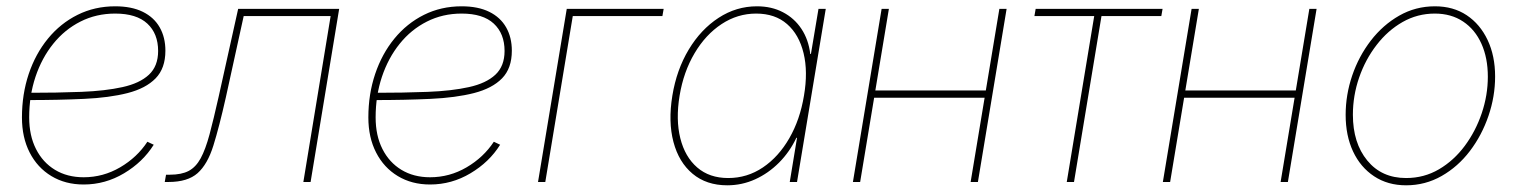

<svg xmlns="http://www.w3.org/2000/svg" viewBox="-20 -563 4693 594"><path d="M238.8 7.8Q182.1 7.8 138.9 -18.3Q95.7 -44.4 71.8 -91.1Q47.9 -137.7 47.9 -199.7Q47.9 -271.5 68.8 -334Q89.8 -396.5 128.4 -443.6Q167 -490.7 220 -517.1Q272.9 -543.5 336.4 -543.5Q387.2 -543.5 421.9 -526.4Q456.5 -509.3 474.1 -478.3Q491.7 -447.3 491.7 -406.2Q491.7 -351.6 461.4 -320.6Q431.2 -289.6 374.8 -275.1Q318.4 -260.7 240 -257.1Q161.6 -253.4 65.9 -253.4V-275.9Q157.2 -275.9 231.4 -278.8Q305.7 -281.7 358.9 -293.5Q412.1 -305.2 440.7 -331.8Q469.2 -358.4 469.2 -405.3Q469.2 -459 435.8 -490Q402.3 -521 336.4 -521Q277.8 -521 229 -496.3Q180.2 -471.7 144.8 -427.7Q109.4 -383.8 89.8 -325.4Q70.3 -267.1 70.3 -199.7Q70.3 -143.6 91.3 -102.1Q112.3 -60.5 150.1 -37.6Q188 -14.6 238.8 -14.6Q299.3 -14.6 351.8 -45.4Q404.3 -76.2 436 -124.5L455.6 -115.2Q421.9 -61.5 363.8 -26.9Q305.7 7.8 238.8 7.8Z M489.7 0 493.7 -22.5H505.4Q541.5 -22.5 563.7 -34.2Q585.9 -45.9 600.8 -73.2Q615.7 -100.6 628.2 -147Q640.6 -193.4 656.2 -262.7L716.8 -535.6H1029.3L940.9 0H918.5L1002.9 -513.2H733.9L678.7 -261.7Q658.2 -170.4 640.1 -112.5Q622.1 -54.7 591.3 -27.3Q560.5 0 501.5 0Z M1310.5 7.8Q1253.9 7.8 1210.7 -18.3Q1167.5 -44.4 1143.6 -91.1Q1119.6 -137.7 1119.6 -199.7Q1119.6 -271.5 1140.6 -334Q1161.6 -396.5 1200.2 -443.6Q1238.8 -490.7 1291.7 -517.1Q1344.7 -543.5 1408.2 -543.5Q1459 -543.5 1493.7 -526.4Q1528.3 -509.3 1545.9 -478.3Q1563.5 -447.3 1563.5 -406.2Q1563.5 -351.6 1533.2 -320.6Q1502.9 -289.6 1446.5 -275.1Q1390.1 -260.7 1311.8 -257.1Q1233.4 -253.4 1137.7 -253.4V-275.9Q1229 -275.9 1303.2 -278.8Q1377.4 -281.7 1430.7 -293.5Q1483.9 -305.2 1512.5 -331.8Q1541 -358.4 1541 -405.3Q1541 -459 1507.6 -490Q1474.1 -521 1408.2 -521Q1349.6 -521 1300.8 -496.3Q1252 -471.7 1216.6 -427.7Q1181.2 -383.8 1161.6 -325.4Q1142.1 -267.1 1142.1 -199.7Q1142.1 -143.6 1163.1 -102.1Q1184.1 -60.5 1221.9 -37.6Q1259.8 -14.6 1310.5 -14.6Q1371.1 -14.6 1423.6 -45.4Q1476.1 -76.2 1507.8 -124.5L1527.3 -115.2Q1493.7 -61.5 1435.5 -26.9Q1377.4 7.8 1310.5 7.8Z M2033.2 -535.6 2029.3 -513.2H1752L1667 0H1644.5L1733.4 -535.6Z M2230 10.3Q2165.5 10.3 2122.8 -25.4Q2080.1 -61 2063.5 -123.8Q2046.9 -186.5 2060.1 -267.1Q2073.2 -347.2 2110.8 -409.7Q2148.4 -472.2 2203.1 -507.8Q2257.8 -543.5 2321.8 -543.5Q2367.2 -543.5 2402.3 -525.1Q2437.5 -506.8 2459.5 -473.6Q2481.4 -440.4 2486.8 -396H2488.8L2512.2 -535.6H2534.7L2445.8 0H2423.3L2445.8 -136.7H2443.8Q2423.3 -93.3 2390.4 -60.1Q2357.4 -26.9 2316.4 -8.3Q2275.4 10.3 2230 10.3ZM2232.9 -12.2Q2291.5 -12.2 2340.1 -44.9Q2388.7 -77.6 2421.9 -135.3Q2455.1 -192.9 2467.3 -267.1Q2480 -340.8 2466.1 -398.4Q2452.1 -456.1 2415 -488.5Q2377.9 -521 2319.3 -521Q2261.7 -521 2212.4 -488.5Q2163.1 -456.1 2128.9 -398.4Q2094.7 -340.8 2082.5 -267.1Q2070.3 -192.9 2084.7 -135.3Q2099.1 -77.6 2137 -44.9Q2174.8 -12.2 2232.9 -12.2Z M3041 -283.2 3037.1 -260.7H2676.8L2680.7 -283.2ZM2730 -535.6 2641.1 0H2618.7L2707.5 -535.6ZM3094.2 -535.6 3005.4 0H2982.9L3071.8 -535.6Z M3280.3 0 3365.2 -513.2H3180.2L3184.1 -535.6H3576.7L3572.8 -513.2H3387.7L3302.7 0Z M4000 -283.2 3996.1 -260.7H3635.7L3639.6 -283.2ZM3689 -535.6 3600.1 0H3577.6L3666.5 -535.6ZM4053.2 -535.6 3964.4 0H3941.9L4030.8 -535.6Z M4330.1 10.3Q4273.4 10.3 4231.2 -17.6Q4189 -45.4 4166 -94.5Q4143.1 -143.6 4143.1 -207.5Q4143.1 -269.5 4163.3 -329.1Q4183.6 -388.7 4220.9 -437.3Q4258.3 -485.8 4308.8 -514.6Q4359.4 -543.5 4419.4 -543.5Q4476.1 -543.5 4517.6 -515.9Q4559.1 -488.3 4582.3 -439.2Q4605.5 -390.1 4605.5 -326.2Q4605.5 -264.6 4585 -204.6Q4564.5 -144.5 4527.6 -95.9Q4490.7 -47.4 4440.2 -18.6Q4389.6 10.3 4330.1 10.3ZM4330.1 -12.2Q4385.7 -12.2 4431.9 -39.3Q4478 -66.4 4511.7 -111.8Q4545.4 -157.2 4564.2 -212.9Q4583 -268.6 4583 -325.7Q4583 -383.8 4563.2 -427.7Q4543.5 -471.7 4506.6 -496.3Q4469.7 -521 4418.9 -521Q4365.2 -521 4319.3 -494.9Q4273.4 -468.8 4238.8 -423.8Q4204.1 -378.9 4184.8 -323Q4165.5 -267.1 4165.5 -208Q4165.5 -120.6 4210 -66.4Q4254.4 -12.2 4330.1 -12.2Z"/></svg>

Font: Inter 20pt Thin
Style: Italic
Weight: 250
Italic angle: -9.3988°
Version: Version 4.001;git-66647c0bb